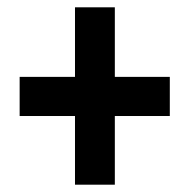

<svg xmlns="http://www.w3.org/2000/svg" viewBox="-20 -614 513 520"><path d="M291 -405.8H439.9V-299.8H291V-113.8H183.1V-299.8H33.2V-405.8H183.1V-594.2H291Z"/></svg>

Font: Open Sans Condensed
Style: Regular
Weight: 400
Width: 3
Designer: Monotype Design Team
Foundry: Monotype Imaging Inc.
Version: Version 3.000